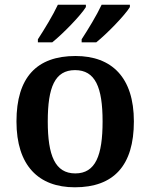

<svg xmlns="http://www.w3.org/2000/svg" viewBox="-20 -786 639 816"><path d="M327 -619V-606H389C434 -642 511 -721 532 -756V-766H412C391 -721 355 -662 327 -619ZM141 -619V-606H202C247 -642 324 -721 345 -756V-766H226C205 -721 169 -662 141 -619ZM298 10C463 10 549 -82 549 -270C549 -457 455 -548 301 -548C136 -548 50 -457 50 -270C50 -82 144 10 298 10ZM300 -49C214 -49 183 -125 183 -270C183 -415 213 -488 299 -488C385 -488 416 -415 416 -270C416 -125 386 -49 300 -49Z"/></svg>

Font: Noto Serif Tamil SemiBold
Style: Regular
Weight: 600
Designer: Indian Type Foundry, Tom Grace, and the Monotype Design Team
Foundry: Monotype Imaging Inc.
Version: Version 2.004